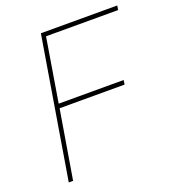

<svg xmlns="http://www.w3.org/2000/svg" viewBox="-133 -831 844 933"><g transform="rotate(-20 289.5 -364.0)"><path d="M63 0 183.6 -727.5H578.6L574.7 -705.1H202.1L147.9 -376.5H483.9L480.5 -354H144.5L85.4 0Z"/></g></svg>

Font: Inter 17pt Thin
Style: Italic
Weight: 250
Italic angle: -9.3988°
Version: Version 4.001;git-66647c0bb